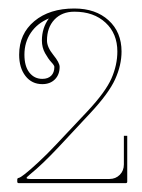

<svg xmlns="http://www.w3.org/2000/svg" viewBox="-20 -884 330 445"><path d="M93.3 -841.3Q66.4 -830.1 51.5 -808.1Q36.6 -786.1 36.6 -757.3Q36.6 -730.5 48.1 -715.8Q59.6 -701.2 78.1 -701.2Q91.3 -701.2 98.6 -708.5Q106 -715.8 106 -729Q106 -732.4 98.9 -740Q91.8 -747.6 84.5 -760.7Q77.1 -773.9 77.1 -790Q77.1 -819.3 93.3 -841.3ZM152.3 -864.3Q201.7 -864.3 231.7 -836.9Q261.7 -809.6 261.7 -764.6Q261.7 -732.9 246.8 -700.2Q231.9 -667.5 189.5 -622.1L116.2 -543.5Q77.6 -502.4 49.8 -480Q41.5 -473.1 41.5 -471.7Q41.5 -469.2 50.3 -469.2H233.9Q248 -469.2 257.6 -478.8Q267.1 -488.3 267.1 -502.9V-569.3H274.9V-462.9Q274.9 -459.5 271 -459.5H23.9Q20 -459.5 20 -462.9V-467.8Q20 -471.2 23.4 -471.7Q26.9 -472.2 38.1 -481Q49.3 -489.7 69.1 -508.1Q88.9 -526.4 109.9 -548.8L182.6 -626Q224.6 -670.9 238.3 -702.1Q252 -733.4 252 -764.6Q252 -806.2 224.6 -831.5Q197.3 -856.9 152.3 -856.9Q123.5 -856.9 106.2 -838.6Q88.9 -820.3 88.9 -790Q88.9 -774.9 103.5 -756.8Q118.2 -738.8 118.2 -729Q118.2 -710.9 107.2 -700Q96.2 -689 78.1 -689Q53.7 -689 39.1 -707.8Q24.4 -726.6 24.4 -757.3Q24.4 -805.7 59.6 -835Q94.7 -864.3 152.3 -864.3Z"/></svg>

Font: ZnikomitNo24
Style: Thin
Weight: 300
Designer: gluk
Foundry: gluk
Version: Version 0.55